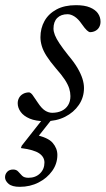

<svg xmlns="http://www.w3.org/2000/svg" viewBox="-68 -459 412 743"><path d="M8.5 264Q-21.5 264 -35 252.2Q-48.5 240.5 -48.5 227Q-48.5 215 -40.2 206Q-32 197 -17 197Q-4.5 197 2.5 205Q9.5 213 17.5 221Q25.5 229 42 229Q69.5 229 86.8 212.2Q104 195.5 104 170Q104 148.5 83.8 134.5Q63.5 120.5 13 114L16 105L101 -3H137L50 107L66.5 62.5Q117.5 72.5 135.8 93.8Q154 115 154 140.5Q154 174.5 134 202.5Q114 230.5 81.2 247.2Q48.5 264 8.5 264ZM45 -101.5Q51.5 -100 58 -91.5Q64.5 -83 78.5 -61.5Q93 -39.5 106.5 -31Q120 -22.5 134 -22.5Q154.5 -22.5 170.5 -30Q186.5 -37.5 195.5 -52Q204.5 -66.5 204.5 -87Q204.5 -101.5 199.8 -116.8Q195 -132 182.8 -150.8Q170.5 -169.5 147.5 -195.5Q125 -222 112 -242.5Q99 -263 93.8 -280.8Q88.5 -298.5 88.5 -315Q88.5 -349.5 104.2 -377.8Q120 -406 150.8 -422.5Q181.5 -439 226 -439Q259.5 -439 280.2 -430.2Q301 -421.5 311 -407.2Q321 -393 321 -375Q321 -363.5 316 -354.2Q311 -345 301.5 -339.8Q292 -334.5 279.5 -334.5Q275 -335.5 268 -341.8Q261 -348 248 -366.5Q235 -385.5 220.8 -394.8Q206.5 -404 193.5 -404Q168 -404 153.5 -389.5Q139 -375 139 -348.5Q139 -337 144.5 -323Q150 -309 162.8 -290Q175.5 -271 197 -244Q219 -218 232 -195.8Q245 -173.5 251 -154.5Q257 -135.5 257 -118.5Q257 -82 237.2 -53Q217.5 -24 183.8 -7Q150 10 107 10Q70.5 10 47 0Q23.5 -10 12 -26Q0.5 -42 0.5 -59.5Q0.5 -71 6 -80.8Q11.5 -90.5 21.8 -96Q32 -101.5 45 -101.5Z"/></svg>

Font: Newsreader 20pt
Style: Italic
Weight: 400
Italic angle: -17°
Version: Version 1.003